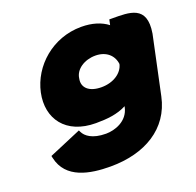

<svg xmlns="http://www.w3.org/2000/svg" viewBox="-138 -672 1111 1091"><g transform="rotate(-20 417.5 -126.5)"><path d="M350.2 275C558.2 275 717.5 181.2 756.2 -1L831.2 -353.6L831.2 -353.9C858 -517.6 748.8 -512.3 643.2 -513L628.1 -513.1L621.2 -480.8C582.2 -510.7 529.2 -528 462.7 -528C289.3 -528 152.1 -405 120.4 -256C88.7 -106.9 174.1 15 355.7 15C423.2 15 485.4 9.2 540.9 -19.9L539.6 -14C522.7 65.3 441.8 91 389.3 91C305.4 91 268.4 58.6 255.2 31.9L249.6 20.7L53.5 103.8L56.4 116.9C85.7 250.7 225.1 275 350.2 275ZM595.6 -255.5C584.1 -204 527.8 -166 455.5 -166C380.1 -166 341.3 -203.3 352.6 -256.2C358.9 -309.5 416.5 -347 482.5 -347C546.6 -347 589 -309.9 595.6 -255.5Z"/></g></svg>

Font: Hussar Nova
Style: 96
Weight: 700
Foundry: Cannot Into Space Fonts
Version: Version 0.99